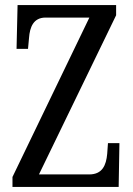

<svg xmlns="http://www.w3.org/2000/svg" viewBox="-20 -734 523 754"><path d="M29 0H446L449 -172H404L401 -130C397 -85 382 -49 330 -49H133L436 -674V-714H49L45 -542H90L94 -585C97 -627 111 -665 159 -665H331L29 -39Z"/></svg>

Font: Noto Serif Devanagari ExtraCondensed
Style: Regular
Weight: 400
Width: 2
Designer: Universal Thirst, Indian Type Foundry and the Monotype Design Team
Foundry: Monotype Imaging Inc.
Version: Version 2.004